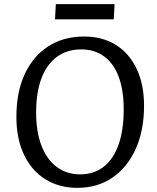

<svg xmlns="http://www.w3.org/2000/svg" viewBox="-20 -891 755 925"><path d="M59 -328Q59 -447 99 -533.5Q139 -620 212 -667.5Q285 -715 385 -715Q474 -715 538.5 -674.5Q603 -634 638.5 -559Q674 -484 674 -382Q674 -263 634 -174Q594 -85 522 -35.5Q450 14 353 14Q264 14 197.5 -28Q131 -70 95 -147Q59 -224 59 -328ZM154 -349Q154 -257 179.5 -190Q205 -123 253 -87Q301 -51 366 -51Q433 -51 480 -88Q527 -125 551.5 -195Q576 -265 576 -364Q576 -456 552 -520.5Q528 -585 482 -619Q436 -653 371 -653Q303 -653 254 -617Q205 -581 179.5 -513Q154 -445 154 -349ZM249 -871H532L528 -798H245Z"/></svg>

Font: Literata
Style: Italic
Weight: 400
Italic angle: -2°
Designer: Latin by Veronika Burian and Jose Scaglione. Greek by Irene Vlachou. Cyrillic by Vera Evstafieva
Foundry: TypeTogether
Version: Version 3.103;gftools[0.9.29]